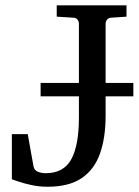

<svg xmlns="http://www.w3.org/2000/svg" viewBox="-20 -691 525 727"><path d="M484.9 -326.2H379.9V-252.9Q379.9 -169.9 358.6 -109.6Q337.4 -49.3 289.3 -16.6Q241.2 16.1 160.2 16.1Q127.9 16.1 97.9 9.5Q67.9 2.9 47.9 -4.2Q27.8 -11.2 24.9 -12.2V-183.1H85L106.9 -61Q109.9 -45.9 123.8 -40.5Q137.7 -35.2 152.8 -35.2Q221.2 -35.2 250 -88.1Q278.8 -141.1 278.8 -246.1V-326.2H133.8V-377H278.8V-602.1Q278.8 -609.4 273.7 -616.5Q268.6 -623.5 257.8 -624L194.8 -627.9V-670.9H459V-627.9L400.9 -624Q390.6 -623.5 385.3 -616.5Q379.9 -609.4 379.9 -602.1V-377H484.9Z"/></svg>

Font: Charis
Style: Regular
Weight: 400
Designer: Walt Agee, Miriam Martin, Annie Olsen, Victor Gaultney, Lorna Priest, Alan Ward, Bob Hallissy, Martin Hosken, Sharon Cor
Foundry: SIL Global
Version: Version 7.000